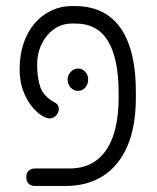

<svg xmlns="http://www.w3.org/2000/svg" viewBox="-20 -606 520 636"><path d="M96 10Q87 10 80.5 6.5Q74 3 70.5 -3.5Q67 -10 67 -19Q67 -29 70.5 -35Q74 -41 80.5 -44.5Q87 -48 97 -48H211Q263 -48 299 -74.5Q335 -101 354 -153.5Q373 -206 373 -285V-298Q373 -411 338 -469.5Q303 -528 230 -528H218Q185 -528 159 -509.5Q133 -491 118 -460Q103 -429 103 -392Q103 -347 114 -316.5Q125 -286 162 -266Q170 -262 173 -254.5Q176 -247 174 -238.5Q172 -230 165.5 -223Q159 -216 148 -214Q137 -212 119.5 -222.5Q102 -233 85 -254Q68 -275 56.5 -306Q45 -337 45 -376Q45 -422 57.5 -460.5Q70 -499 93.5 -527Q117 -555 149 -570.5Q181 -586 220 -586H227Q295 -586 340 -553.5Q385 -521 407.5 -457.5Q430 -394 430 -301V-282Q430 -186 401.5 -121Q373 -56 321 -23Q269 10 198 10ZM238 -305Q224 -305 214 -316Q204 -327 204 -343Q204 -357 214.5 -368Q225 -379 238 -379Q252 -379 262 -368.5Q272 -358 272 -343Q272 -327 262.5 -316Q253 -305 238 -305Z"/></svg>

Font: Fredoka SemiCondensed Light
Style: Regular
Weight: 300
Width: 4
Designer: Ben Nathan
Foundry: Milena B. Brandão, Ben Nathan
Version: Version 2.001